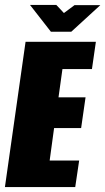

<svg xmlns="http://www.w3.org/2000/svg" viewBox="-30 -761 428 781"><path d="M-10 0 74 -591H360L344 -480H224L208 -365H318L300 -240H190L172 -108H292L276 0ZM177 -632 92 -741H199L230 -708L273 -740H378L260 -632Z"/></svg>

Font: Alumni Sans Black
Style: Italic
Weight: 900
Italic angle: -8°
Version: Version 1.016